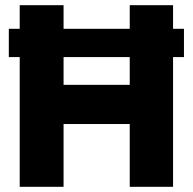

<svg xmlns="http://www.w3.org/2000/svg" viewBox="-20 -720 743 740"><path d="M14 -500V-609H56V-700H225V-609H480V-700H647V-609H689V-500H647V0H480V-242H225V0H56V-500ZM225 -393H480V-500H225Z"/></svg>

Font: Georama
Style: Bold
Weight: 700
Designer: Jean-Baptiste Levee
Foundry: Production Type
Version: Version 1.000